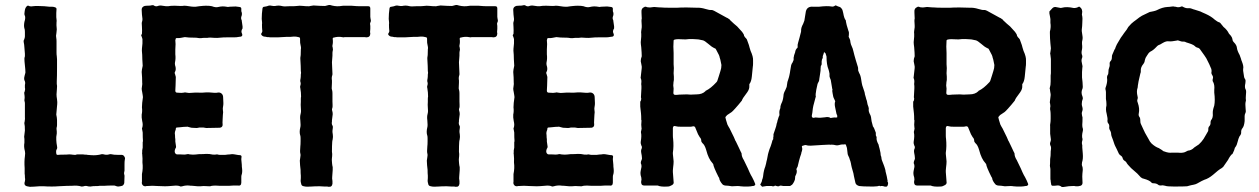

<svg xmlns="http://www.w3.org/2000/svg" viewBox="-20 -751 5054 771"><path d="M95 -728H90Q82 -722 80 -711Q80 -710 79.5 -708Q79 -706 79 -705Q77 -694 79 -690Q84 -681 78 -663Q75 -647 78 -637Q80 -633 80 -623V-611Q81 -599 75 -588V-583Q76 -579 77 -571.5Q78 -564 78 -560Q80 -542 80 -535V-525Q78 -519 78 -515Q78 -506 80 -488.5Q82 -471 82 -462V-459Q78 -445 77 -438Q77 -431 78 -429Q83 -420 80 -410V-399Q82 -392 79 -383Q76 -379 78 -371Q79 -367 79 -358Q77 -348 79 -343Q80 -340 80 -335V-303V-293V-281Q81 -275 79 -263Q77 -256 78 -254Q80 -248 80 -227Q79 -218 77 -202Q77 -200 77.5 -197Q78 -194 78 -193V-178Q75 -162 80 -144Q82 -137 80 -123Q77 -103 79 -76V-53Q80 -49 80 -42Q80 -35 81 -32Q81 -30 80.5 -27Q80 -24 80 -23Q73 -4 94 -2Q98 0 116.5 -1.5Q135 -3 138 -3H157Q167 -2 188 -2Q204 -2 213 -3Q251 -5 270 -5Q292 -7 307 -2Q314 -2 316 -3Q324 -6 333 -3Q336 -2 343 -2Q350 -4 374 -4Q378 -5 386 -5H401Q412 -6 433 -6Q439 -7 446 -4Q449 -2 455 -2Q457 -2 462.5 -3Q468 -4 471 -5Q477 -8 479 -16Q479 -20 479.5 -29.5Q480 -39 480 -44Q480 -48 479 -50Q477 -56 480 -66V-74V-92Q480 -103 481 -108Q481 -109 481.5 -111Q482 -113 482 -115V-117L480 -121Q477 -128 470 -129H457Q436 -129 425 -132Q420 -132 418 -131Q408 -128 397 -131Q395 -132 389 -132Q368 -126 345 -128Q343 -128 339 -128.5Q335 -129 332 -129Q329 -130 323 -130Q317 -130 314 -131H292Q288 -131 286 -130Q283 -128 270 -130Q266 -131 257 -131Q249 -130 234 -130Q219 -130 212 -129Q206 -129 206 -135Q204 -146 208 -152Q211 -157 209 -164Q208 -168 207 -176.5Q206 -185 206 -189Q205 -200 208 -215V-223Q206 -235 208 -241Q209 -243 209 -250V-269Q209 -271 208.5 -275Q208 -279 208 -280Q206 -290 206 -291Q206 -292 209 -325Q210 -331 210 -341Q210 -343 209.5 -346.5Q209 -350 209 -352Q207 -364 207 -372Q207 -378 208.5 -393Q210 -408 208 -414V-424Q209 -443 209 -480V-513Q209 -515 208.5 -519.5Q208 -524 208 -526Q207 -531 207 -539V-570V-585Q207 -594 206 -598Q206 -600 205.5 -603Q205 -606 205 -607Q205 -608 206.5 -618Q208 -628 208 -633Q206 -652 207 -662Q208 -666 207 -673Q206 -680 206 -682V-699Q206 -702 206.5 -707.5Q207 -713 207 -715Q207 -719 203 -721Q196 -724 189 -724Q183 -723 158 -726Q127 -728 112 -726Q100 -724 95 -728Z M954 -645 951 -666Q951 -670 950 -671Q947 -677 949 -684Q954 -695 949 -706V-714Q950 -722 942 -723Q939 -723 934 -724Q929 -725 926 -725Q922 -725 914 -724.5Q906 -724 902 -724Q895 -722 889 -724Q873 -727 857 -723Q846 -720 831 -726Q823 -728 807 -728Q798 -728 780 -726Q776 -726 766 -724H757Q751 -724 739 -726Q727 -728 721 -728H719Q711 -726 681 -728Q664 -728 655 -726Q650 -725 632 -728Q622 -730 614 -727Q606 -723 596 -730H590Q586 -728 569 -728Q560 -728 556 -725Q548 -720 549 -710Q549 -704 550 -692.5Q551 -681 552 -675Q552 -669 551 -666Q548 -660 550 -643Q551 -628 550 -615Q550 -614 548.5 -612.5Q547 -611 547 -610V-609Q551 -599 552 -594Q553 -578 550 -556Q549 -551 551 -531Q551 -517 553 -487L550 -472Q550 -470 549.5 -467Q549 -464 549 -462Q550 -455 550.5 -440.5Q551 -426 551 -419Q552 -415 550.5 -406.5Q549 -398 549 -395Q549 -390 551 -381Q553 -372 553 -369Q553 -368 553.5 -365Q554 -362 554 -361Q553 -354 551 -338Q551 -335 550.5 -329Q550 -323 550 -320Q552 -304 549 -291Q548 -280 551 -265Q555 -249 551 -238Q549 -235 551 -230Q551 -227 553 -219Q553 -197 554 -186Q554 -182 553 -180V-158Q553 -156 552 -152.5Q551 -149 551 -147V-140Q550 -133 551 -133Q553 -110 552 -103V-98Q555 -76 550 -52V-37V-21Q548 -13 553.5 -7Q559 -1 569 -4H571Q592 -6 613 -4Q618 -4 628 -3.5Q638 -3 643 -3Q654 -3 676 -5Q694 -7 703 -3Q705 -1 712 -3Q725 -7 739 -6Q743 -5 752 -5Q768 -3 774 -3H785Q787 -3 791 -3.5Q795 -4 798 -4Q801 -4 809 -3.5Q817 -3 821 -3H824Q833 -7 860 -5H889H902Q904 -5 909.5 -5.5Q915 -6 918 -6H932H934Q949 -3 949 -18Q949 -21 949 -25Q949 -29 949 -33.5Q949 -38 949 -40Q949 -46 950 -48Q954 -59 952 -75Q951 -80 951 -89Q951 -93 950 -100Q949 -107 949 -110Q949 -117 950 -121Q950 -128 943 -128Q938 -128 928 -130Q918 -132 913 -132Q907 -132 904 -131Q897 -131 883 -129H868Q860 -129 856 -130Q852 -132 843 -130Q832 -130 830 -131Q823 -133 808 -133Q799 -132 779 -132Q763 -130 755 -130Q752 -130 748 -130.5Q744 -131 742 -131Q735 -133 732 -132Q722 -129 703 -131H691Q687 -131 684 -135Q679 -142 684 -154Q687 -157 687 -162L684 -183V-193Q683 -196 683 -203Q683 -210 682 -214Q682 -222 684 -226Q686 -230 686 -234Q686 -239 691 -239Q695 -239 703 -240Q711 -241 717.5 -241.5Q724 -242 730 -242Q732 -243 735.5 -241.5Q739 -240 741 -240Q747 -238 749 -238Q753 -238 759 -237.5Q765 -237 769 -237Q773 -237 781 -239H796Q798 -239 802 -238Q806 -237 808 -237Q817 -237 834.5 -237.5Q852 -238 860 -238H863Q875 -240 874 -252Q873 -255 874 -271Q875 -287 875 -290Q877 -301 875 -310Q874 -315 876 -325Q877 -329 877 -337Q877 -341 876.5 -348.5Q876 -356 876 -360Q876 -370 869.5 -375.5Q863 -381 853 -379Q847 -377 819 -380H808Q788 -378 779 -379Q768 -380 745 -378Q740 -377 729 -379Q722 -381 718 -379Q714 -378 709 -378Q704 -378 698.5 -378.5Q693 -379 690 -379Q684 -380 684 -387Q684 -391 684.5 -397.5Q685 -404 685 -407Q685 -413 685.5 -425Q686 -437 686 -442Q686 -444 683 -453Q680 -459 683 -463Q687 -470 685 -482Q681 -494 683 -502Q686 -516 684 -533V-552Q686 -577 684 -590L685 -592Q685 -593 685 -594Q686 -599 692 -598Q702 -598 706 -599Q707 -599 722 -602Q724 -602 727.5 -601.5Q731 -601 732 -601Q738 -600 750 -600Q772 -600 779 -598Q780 -598 782 -598Q784 -598 786 -598Q788 -598 789 -598Q794 -599 804 -599H813Q822 -601 841 -599Q850 -598 868 -600Q875 -601 891 -601H920Q923 -601 930 -601.5Q937 -602 940 -603Q958 -603 951 -618Q947 -626 954 -637Z M1305 -731H1301Q1299 -731 1293 -729Q1287 -727 1284 -727Q1269 -727 1239 -729Q1237 -729 1232.5 -728Q1228 -727 1226 -727Q1220 -725 1217 -726Q1205 -726 1199 -727Q1197 -727 1191.5 -727.5Q1186 -728 1183 -728Q1182 -728 1178 -727.5Q1174 -727 1172 -727Q1170 -727 1165.5 -726.5Q1161 -726 1158 -726H1141Q1121 -724 1111 -727Q1099 -730 1085 -727Q1080 -726 1070 -728Q1062 -730 1055 -727Q1054 -726 1042 -724Q1035 -724 1034 -717Q1031 -696 1031 -675Q1031 -673 1032 -665Q1033 -657 1032 -653Q1032 -638 1033 -630Q1035 -624 1029 -616V-612Q1034 -605 1041 -604Q1045 -604 1053 -602Q1061 -602 1065 -601H1085H1095Q1142 -604 1147 -603Q1148 -603 1152 -603.5Q1156 -604 1158 -604H1166Q1170 -604 1178 -602Q1185 -602 1185 -595V-589Q1185 -577 1186 -575Q1190 -560 1188 -552V-549Q1188 -526 1186 -519V-515Q1188 -483 1188 -466Q1190 -458 1188 -452Q1188 -441 1187 -436Q1185 -428 1186 -423Q1189 -416 1186 -407Q1184 -402 1186 -397Q1189 -380 1189 -363Q1188 -360 1188 -353Q1188 -346 1188 -342Q1187 -330 1188 -319Q1190 -304 1187 -293Q1184 -282 1186 -268Q1188 -246 1186 -240Q1181 -220 1186 -206Q1187 -203 1187 -195V-184Q1187 -170 1186 -163Q1184 -141 1186 -135Q1188 -130 1186 -120Q1184 -110 1184 -106Q1184 -100 1185 -87.5Q1186 -75 1187 -69Q1187 -54 1188 -46V-36Q1186 -24 1189 -15Q1190 -4 1200 -3Q1211 0 1232 -2Q1242 -3 1264 -3Q1267 -3 1273 -2.5Q1279 -2 1282 -2Q1285 -2 1290.5 -2Q1296 -2 1299 -1Q1313 1 1315 -13V-24Q1313 -36 1314 -41Q1317 -76 1316 -80Q1315 -83 1314.5 -86.5Q1314 -90 1313.5 -94.5Q1313 -99 1313 -101Q1312 -109 1313 -117Q1314 -122 1314 -133Q1314 -134 1313.5 -137Q1313 -140 1313 -142Q1313 -167 1314 -180Q1314 -184 1316 -192Q1316 -194 1316.5 -197Q1317 -200 1317 -201Q1317 -209 1315 -221Q1315 -230 1316 -233Q1318 -242 1315 -247Q1311 -253 1313 -263V-268L1316 -292Q1316 -299 1315 -302Q1312 -310 1314 -316Q1316 -319 1315.5 -329.5Q1315 -340 1315 -343V-375Q1315 -383 1314 -387Q1314 -388 1313 -391Q1312 -394 1312 -396Q1312 -400 1312.5 -408Q1313 -416 1313 -419V-428Q1311 -439 1314 -448Q1315 -450 1315 -454Q1315 -458 1314.5 -466Q1314 -474 1314 -477Q1314 -481 1313.5 -489Q1313 -497 1313 -501Q1316 -535 1315 -538Q1315 -543 1316 -546Q1318 -551 1316 -560Q1314 -566 1315 -569Q1318 -581 1316 -595Q1316 -600 1320 -600Q1338 -605 1353 -602Q1359 -600 1365 -602H1394H1426Q1430 -602 1438.5 -602Q1447 -602 1451 -601Q1467 -601 1467 -617Q1466 -619 1466 -622Q1466 -625 1466.5 -629Q1467 -633 1467 -635V-647Q1465 -656 1467 -660Q1471 -667 1468 -675Q1468 -680 1467 -682V-717Q1467 -726 1459 -726H1425Q1413 -726 1391 -728H1358Q1354 -728 1342 -726Q1324 -725 1305 -731Z M1815 -731H1811Q1809 -731 1803 -729Q1797 -727 1794 -727Q1779 -727 1749 -729Q1747 -729 1742.5 -728Q1738 -727 1736 -727Q1730 -725 1727 -726Q1715 -726 1709 -727Q1707 -727 1701.5 -727.5Q1696 -728 1693 -728Q1692 -728 1688 -727.5Q1684 -727 1682 -727Q1680 -727 1675.5 -726.5Q1671 -726 1668 -726H1651Q1631 -724 1621 -727Q1609 -730 1595 -727Q1590 -726 1580 -728Q1572 -730 1565 -727Q1564 -726 1552 -724Q1545 -724 1544 -717Q1541 -696 1541 -675Q1541 -673 1542 -665Q1543 -657 1542 -653Q1542 -638 1543 -630Q1545 -624 1539 -616V-612Q1544 -605 1551 -604Q1555 -604 1563 -602Q1571 -602 1575 -601H1595H1605Q1652 -604 1657 -603Q1658 -603 1662 -603.5Q1666 -604 1668 -604H1676Q1680 -604 1688 -602Q1695 -602 1695 -595V-589Q1695 -577 1696 -575Q1700 -560 1698 -552V-549Q1698 -526 1696 -519V-515Q1698 -483 1698 -466Q1700 -458 1698 -452Q1698 -441 1697 -436Q1695 -428 1696 -423Q1699 -416 1696 -407Q1694 -402 1696 -397Q1699 -380 1699 -363Q1698 -360 1698 -353Q1698 -346 1698 -342Q1697 -330 1698 -319Q1700 -304 1697 -293Q1694 -282 1696 -268Q1698 -246 1696 -240Q1691 -220 1696 -206Q1697 -203 1697 -195V-184Q1697 -170 1696 -163Q1694 -141 1696 -135Q1698 -130 1696 -120Q1694 -110 1694 -106Q1694 -100 1695 -87.5Q1696 -75 1697 -69Q1697 -54 1698 -46V-36Q1696 -24 1699 -15Q1700 -4 1710 -3Q1721 0 1742 -2Q1752 -3 1774 -3Q1777 -3 1783 -2.5Q1789 -2 1792 -2Q1795 -2 1800.5 -2Q1806 -2 1809 -1Q1823 1 1825 -13V-24Q1823 -36 1824 -41Q1827 -76 1826 -80Q1825 -83 1824.5 -86.5Q1824 -90 1823.5 -94.5Q1823 -99 1823 -101Q1822 -109 1823 -117Q1824 -122 1824 -133Q1824 -134 1823.5 -137Q1823 -140 1823 -142Q1823 -167 1824 -180Q1824 -184 1826 -192Q1826 -194 1826.5 -197Q1827 -200 1827 -201Q1827 -209 1825 -221Q1825 -230 1826 -233Q1828 -242 1825 -247Q1821 -253 1823 -263V-268L1826 -292Q1826 -299 1825 -302Q1822 -310 1824 -316Q1826 -319 1825.5 -329.5Q1825 -340 1825 -343V-375Q1825 -383 1824 -387Q1824 -388 1823 -391Q1822 -394 1822 -396Q1822 -400 1822.5 -408Q1823 -416 1823 -419V-428Q1821 -439 1824 -448Q1825 -450 1825 -454Q1825 -458 1824.5 -466Q1824 -474 1824 -477Q1824 -481 1823.5 -489Q1823 -497 1823 -501Q1826 -535 1825 -538Q1825 -543 1826 -546Q1828 -551 1826 -560Q1824 -566 1825 -569Q1828 -581 1826 -595Q1826 -600 1830 -600Q1848 -605 1863 -602Q1869 -600 1875 -602H1904H1936Q1940 -602 1948.5 -602Q1957 -602 1961 -601Q1977 -601 1977 -617Q1976 -619 1976 -622Q1976 -625 1976.5 -629Q1977 -633 1977 -635V-647Q1975 -656 1977 -660Q1981 -667 1978 -675Q1978 -680 1977 -682V-717Q1977 -726 1969 -726H1935Q1923 -726 1901 -728H1868Q1864 -728 1852 -726Q1834 -725 1815 -731Z M2446 -645 2443 -666Q2443 -670 2442 -671Q2439 -677 2441 -684Q2446 -695 2441 -706V-714Q2442 -722 2434 -723Q2431 -723 2426 -724Q2421 -725 2418 -725Q2414 -725 2406 -724.5Q2398 -724 2394 -724Q2387 -722 2381 -724Q2365 -727 2349 -723Q2338 -720 2323 -726Q2315 -728 2299 -728Q2290 -728 2272 -726Q2268 -726 2258 -724H2249Q2243 -724 2231 -726Q2219 -728 2213 -728H2211Q2203 -726 2173 -728Q2156 -728 2147 -726Q2142 -725 2124 -728Q2114 -730 2106 -727Q2098 -723 2088 -730H2082Q2078 -728 2061 -728Q2052 -728 2048 -725Q2040 -720 2041 -710Q2041 -704 2042 -692.5Q2043 -681 2044 -675Q2044 -669 2043 -666Q2040 -660 2042 -643Q2043 -628 2042 -615Q2042 -614 2040.5 -612.5Q2039 -611 2039 -610V-609Q2043 -599 2044 -594Q2045 -578 2042 -556Q2041 -551 2043 -531Q2043 -517 2045 -487L2042 -472Q2042 -470 2041.5 -467Q2041 -464 2041 -462Q2042 -455 2042.5 -440.5Q2043 -426 2043 -419Q2044 -415 2042.5 -406.5Q2041 -398 2041 -395Q2041 -390 2043 -381Q2045 -372 2045 -369Q2045 -368 2045.5 -365Q2046 -362 2046 -361Q2045 -354 2043 -338Q2043 -335 2042.5 -329Q2042 -323 2042 -320Q2044 -304 2041 -291Q2040 -280 2043 -265Q2047 -249 2043 -238Q2041 -235 2043 -230Q2043 -227 2045 -219Q2045 -197 2046 -186Q2046 -182 2045 -180V-158Q2045 -156 2044 -152.5Q2043 -149 2043 -147V-140Q2042 -133 2043 -133Q2045 -110 2044 -103V-98Q2047 -76 2042 -52V-37V-21Q2040 -13 2045.5 -7Q2051 -1 2061 -4H2063Q2084 -6 2105 -4Q2110 -4 2120 -3.5Q2130 -3 2135 -3Q2146 -3 2168 -5Q2186 -7 2195 -3Q2197 -1 2204 -3Q2217 -7 2231 -6Q2235 -5 2244 -5Q2260 -3 2266 -3H2277Q2279 -3 2283 -3.5Q2287 -4 2290 -4Q2293 -4 2301 -3.5Q2309 -3 2313 -3H2316Q2325 -7 2352 -5H2381H2394Q2396 -5 2401.5 -5.5Q2407 -6 2410 -6H2424H2426Q2441 -3 2441 -18Q2441 -21 2441 -25Q2441 -29 2441 -33.5Q2441 -38 2441 -40Q2441 -46 2442 -48Q2446 -59 2444 -75Q2443 -80 2443 -89Q2443 -93 2442 -100Q2441 -107 2441 -110Q2441 -117 2442 -121Q2442 -128 2435 -128Q2430 -128 2420 -130Q2410 -132 2405 -132Q2399 -132 2396 -131Q2389 -131 2375 -129H2360Q2352 -129 2348 -130Q2344 -132 2335 -130Q2324 -130 2322 -131Q2315 -133 2300 -133Q2291 -132 2271 -132Q2255 -130 2247 -130Q2244 -130 2240 -130.5Q2236 -131 2234 -131Q2227 -133 2224 -132Q2214 -129 2195 -131H2183Q2179 -131 2176 -135Q2171 -142 2176 -154Q2179 -157 2179 -162L2176 -183V-193Q2175 -196 2175 -203Q2175 -210 2174 -214Q2174 -222 2176 -226Q2178 -230 2178 -234Q2178 -239 2183 -239Q2187 -239 2195 -240Q2203 -241 2209.5 -241.5Q2216 -242 2222 -242Q2224 -243 2227.5 -241.5Q2231 -240 2233 -240Q2239 -238 2241 -238Q2245 -238 2251 -237.5Q2257 -237 2261 -237Q2265 -237 2273 -239H2288Q2290 -239 2294 -238Q2298 -237 2300 -237Q2309 -237 2326.5 -237.5Q2344 -238 2352 -238H2355Q2367 -240 2366 -252Q2365 -255 2366 -271Q2367 -287 2367 -290Q2369 -301 2367 -310Q2366 -315 2368 -325Q2369 -329 2369 -337Q2369 -341 2368.5 -348.5Q2368 -356 2368 -360Q2368 -370 2361.5 -375.5Q2355 -381 2345 -379Q2339 -377 2311 -380H2300Q2280 -378 2271 -379Q2260 -380 2237 -378Q2232 -377 2221 -379Q2214 -381 2210 -379Q2206 -378 2201 -378Q2196 -378 2190.5 -378.5Q2185 -379 2182 -379Q2176 -380 2176 -387Q2176 -391 2176.5 -397.5Q2177 -404 2177 -407Q2177 -413 2177.5 -425Q2178 -437 2178 -442Q2178 -444 2175 -453Q2172 -459 2175 -463Q2179 -470 2177 -482Q2173 -494 2175 -502Q2178 -516 2176 -533V-552Q2178 -577 2176 -590L2177 -592Q2177 -593 2177 -594Q2178 -599 2184 -598Q2194 -598 2198 -599Q2199 -599 2214 -602Q2216 -602 2219.5 -601.5Q2223 -601 2224 -601Q2230 -600 2242 -600Q2264 -600 2271 -598Q2272 -598 2274 -598Q2276 -598 2278 -598Q2280 -598 2281 -598Q2286 -599 2296 -599H2305Q2314 -601 2333 -599Q2342 -598 2360 -600Q2367 -601 2383 -601H2412Q2415 -601 2422 -601.5Q2429 -602 2432 -603Q2450 -603 2443 -618Q2439 -626 2446 -637Z M2569 -724Q2569 -723 2568 -723Q2554 -718 2556 -700Q2556 -696 2556.5 -688.5Q2557 -681 2557 -678V-676Q2555 -671 2557 -648Q2558 -645 2555 -627Q2554 -621 2555 -615V-604Q2555 -600 2554 -592.5Q2553 -585 2553 -582Q2553 -575 2555 -561Q2557 -537 2557 -525Q2557 -524 2554 -515Q2554 -514 2553.5 -510.5Q2553 -507 2553 -505Q2554 -502 2555 -495Q2556 -488 2557 -484V-478Q2556 -472 2555 -460Q2554 -448 2553 -442Q2552 -440 2553 -437Q2557 -428 2555 -416V-411Q2557 -406 2554 -365Q2553 -361 2555 -355Q2555 -347 2551 -343V-323L2554 -296Q2555 -287 2555 -269Q2556 -269 2556 -267Q2554 -248 2556 -238Q2557 -236 2556 -232Q2555 -228 2555 -227Q2553 -221 2554 -218Q2557 -206 2553 -182Q2552 -174 2556 -165Q2559 -161 2557 -155Q2553 -148 2555 -137Q2556 -133 2557 -126Q2558 -119 2558 -115Q2558 -112 2556 -108Q2551 -97 2555 -91Q2556 -88 2556 -81L2553 -66Q2550 -53 2555 -39Q2557 -29 2555 -24Q2554 -20 2555 -16Q2556 -6 2567 -6H2602H2613H2621Q2634 0 2662 -2Q2669 -2 2679 -8Q2687 -13 2685 -21L2682 -60V-67Q2682 -71 2683 -78.5Q2684 -86 2684.5 -92Q2685 -98 2685 -103L2682 -133V-138Q2686 -164 2683 -193Q2682 -199 2682 -208Q2682 -217 2682 -223V-237Q2683 -248 2694 -244Q2699 -242 2717 -242H2752Q2756 -242 2764 -244Q2768 -244 2771 -241Q2772 -240 2783 -212Q2787 -204 2790 -200Q2796 -194 2796 -186Q2796 -181 2801 -176Q2810 -169 2816 -148Q2825 -113 2841 -96Q2842 -95 2844 -92Q2845 -81 2865 -41Q2865 -40 2867 -38L2868 -36Q2869 -25 2881 -11Q2883 -8 2891 -6Q2895 -6 2905 -5Q2915 -4 2919 -3Q2922 -3 2930 -3.5Q2938 -4 2941 -4Q2949 -4 2953 -3Q2956 -3 2960 -2.5Q2964 -2 2966 -2H2985Q2987 -2 2991 -2.5Q2995 -3 2997 -3Q2999 -4 3002.5 -4Q3006 -4 3008 -5Q3015 -8 3012 -14Q3008 -25 3000 -40Q2996 -46 2990 -59Q2984 -72 2983 -75Q2969 -105 2967 -108Q2958 -122 2958 -134Q2958 -136 2956 -139Q2954 -142 2954 -143Q2951 -148 2947 -158Q2945 -162 2941 -170.5Q2937 -179 2935 -183Q2934 -184 2932.5 -187Q2931 -190 2931 -191Q2928 -199 2920.5 -213.5Q2913 -228 2910 -235Q2909 -237 2905.5 -242.5Q2902 -248 2901 -251Q2894 -273 2893 -279Q2892 -281 2900 -289L2918 -301Q2924 -306 2929 -312L2931 -314Q2936 -319 2945 -330Q2954 -341 2959 -347Q2959 -348 2960 -350Q2963 -357 2970.5 -366.5Q2978 -376 2981 -381Q2990 -394 2989 -406V-413Q2997 -423 2999 -443Q3000 -449 3003 -483Q3004 -488 3004 -496Q3004 -504 3004 -508Q3005 -523 2994 -547Q2994 -549 2992 -553.5Q2990 -558 2990 -560Q2990 -564 2979 -593Q2978 -595 2975.5 -597.5Q2973 -600 2972 -601Q2972 -602 2970 -604Q2968 -606 2968 -607Q2968 -613 2960 -623Q2946 -639 2940 -645Q2938 -647 2933.5 -650.5Q2929 -654 2927 -656Q2922 -660 2912 -670Q2911 -673 2908 -674Q2906 -676 2902.5 -678Q2899 -680 2898 -680Q2881 -690 2878 -691Q2873 -694 2862.5 -699.5Q2852 -705 2847 -708Q2839 -712 2834 -711Q2830 -710 2813 -715Q2794 -721 2776 -720Q2770 -720 2757 -720.5Q2744 -721 2737 -721Q2712 -721 2700 -720H2666Q2646 -720 2637 -721Q2627 -721 2607 -723Q2602 -723 2590 -721Q2579 -721 2574 -724ZM2777 -372Q2772 -372 2764.5 -371.5Q2757 -371 2753 -371Q2746 -372 2738.5 -372Q2731 -372 2721.5 -371.5Q2712 -371 2707 -371Q2702 -370 2692 -370Q2684 -370 2684 -378Q2684 -381 2684.5 -386.5Q2685 -392 2685 -395Q2685 -397 2684 -403.5Q2683 -410 2684 -413Q2684 -420 2686 -430V-443Q2686 -446 2685.5 -450Q2685 -454 2685 -457Q2687 -480 2685 -493V-538Q2685 -542 2684.5 -551Q2684 -560 2684 -564Q2684 -568 2684.5 -576.5Q2685 -585 2685 -589Q2686 -590 2687 -591Q2688 -592 2689 -592Q2701 -595 2724 -593Q2732 -592 2746 -594Q2757 -595 2781 -593Q2785 -593 2793 -591Q2801 -589 2803 -589Q2810 -587 2824 -575Q2837 -563 2850 -557Q2853 -557 2855 -553Q2859 -546 2867 -530Q2868 -528 2869 -524.5Q2870 -521 2870 -520Q2872 -517 2877 -490Q2877 -477 2873 -466Q2871 -459 2867 -446.5Q2863 -434 2861 -428Q2860 -424 2857 -421Q2834 -396 2815 -387Q2813 -387 2813 -385Q2800 -372 2777 -372Z M3544 -21Q3548 -18 3545 -8Q3543 1 3533 -2Q3532 -2 3530 -2L3529 -3Q3520 -5 3518 -4Q3516 -2 3514 -4Q3511 -6 3503 -3Q3500 -3 3495 -2.5Q3490 -2 3488 -2Q3487 -2 3484.5 -2Q3482 -2 3480 -2Q3478 -2 3477 -2Q3445 -2 3430 -4Q3417 -8 3415 -17L3409 -44Q3409 -47 3407 -55Q3398 -86 3398 -89Q3398 -90 3397 -95Q3396 -100 3395 -103Q3394 -105 3392.5 -110Q3391 -115 3390 -118L3389 -120Q3385 -128 3384 -132Q3382 -148 3381 -157Q3380 -159 3379 -163Q3378 -167 3377 -169Q3375 -173 3370 -171H3360Q3359 -170 3355 -170Q3343 -166 3335 -168Q3333 -169 3328 -169.5Q3323 -170 3321 -170H3317Q3313 -169 3313 -170H3305Q3302 -170 3295 -169.5Q3288 -169 3284 -169Q3236 -166 3235 -166Q3222 -166 3218 -168Q3214 -170 3201 -165Q3200 -164 3200 -161Q3204 -153 3198 -138Q3198 -135 3196 -129.5Q3194 -124 3193 -121Q3189 -108 3183 -82Q3182 -80 3180 -76.5Q3178 -73 3178 -72Q3178 -69 3179 -69Q3181 -60 3177 -51Q3172 -42 3173 -38Q3173 -29 3169 -22Q3162 -8 3157 -7Q3156 -7 3154 -5L3153 -4Q3152 -4 3151 -4H3126Q3124 -4 3120 -5Q3116 -6 3113 -5.5Q3110 -5 3108 -3H3102Q3101 -3 3095 -5Q3092 -7 3088 -3H3083Q3080 -3 3079 -4H3064Q3061 -5 3045 -2Q3040 0 3038 -4L3033 -9V-10Q3040 -22 3040 -27Q3040 -29 3042 -33Q3042 -35 3043 -37Q3044 -39 3044 -41Q3046 -59 3048 -66Q3048 -68 3050 -73.5Q3052 -79 3053 -82Q3057 -96 3058 -103Q3060 -109 3062 -121Q3064 -133 3066 -139Q3066 -141 3068 -145.5Q3070 -150 3070 -152Q3072 -156 3075 -164.5Q3078 -173 3079 -177Q3081 -188 3085 -192V-199Q3086 -201 3086 -205.5Q3086 -210 3086 -212Q3087 -216 3092.5 -231Q3098 -246 3099 -255Q3100 -257 3101 -260.5Q3102 -264 3102 -266Q3103 -268 3104.5 -274Q3106 -280 3107 -282Q3110 -286 3110 -291Q3108 -305 3113 -315Q3114 -318 3114 -324Q3116 -332 3118 -336Q3124 -347 3126 -365Q3126 -376 3133 -388Q3138 -399 3139 -402Q3140 -408 3142 -422L3145 -431Q3149 -443 3150 -449Q3151 -453 3152 -459Q3153 -465 3153 -466Q3154 -470 3155 -477.5Q3156 -485 3157 -489Q3159 -496 3162 -499Q3168 -510 3167 -515Q3166 -518 3168 -524Q3168 -527 3170 -532.5Q3172 -538 3173 -541Q3174 -552 3182 -559Q3184 -562 3183 -563Q3182 -571 3185 -580Q3187 -587 3190.5 -599.5Q3194 -612 3195 -617Q3197 -623 3197 -627Q3196 -639 3205 -655Q3208 -662 3210 -668Q3212 -681 3216 -705Q3221 -726 3245 -724H3269Q3302 -728 3318 -725Q3327 -723 3334 -729H3337Q3345 -725 3349 -724Q3356 -723 3362 -713Q3363 -712 3366 -699Q3370 -676 3376 -670Q3377 -668 3377 -664Q3378 -655 3387 -627Q3389 -623 3389 -619Q3389 -609 3388 -604V-603Q3389 -602 3389 -601Q3393 -593 3394 -589Q3394 -587 3395 -581.5Q3396 -576 3397 -573Q3398 -570 3400.5 -564.5Q3403 -559 3404 -556Q3405 -552 3407.5 -543Q3410 -534 3411 -529Q3412 -525 3417 -508Q3422 -491 3425 -482Q3426 -479 3426 -473Q3425 -468 3430 -458Q3436 -448 3438 -433Q3441 -413 3442 -411V-410L3451 -383Q3453 -377 3453 -373Q3455 -367 3457 -359Q3457 -357 3458.5 -353Q3460 -349 3461 -346Q3463 -331 3468 -320Q3468 -319 3468 -317L3469 -315Q3466 -305 3475 -289Q3478 -284 3480 -264Q3481 -260 3485 -245V-244Q3490 -239 3497 -218V-212Q3496 -208 3499 -203Q3501 -201 3500 -198Q3499 -188 3506 -174Q3509 -170 3509 -165Q3512 -156 3516 -136V-133Q3516 -132 3516.5 -129.5Q3517 -127 3517 -126Q3519 -122 3519 -121Q3519 -119 3519.5 -116Q3520 -113 3520.5 -110.5Q3521 -108 3522 -106Q3523 -103 3525.5 -97Q3528 -91 3529 -88Q3530 -86 3531.5 -81Q3533 -76 3534 -73Q3536 -67 3536 -63Q3542 -41 3544 -26Q3545 -25 3544 -23ZM3342 -280V-284V-287Q3340 -291 3339 -294Q3338 -298 3336.5 -306Q3335 -314 3334 -318Q3330 -335 3334 -344Q3334 -345 3332 -349Q3326 -361 3326 -363Q3326 -366 3323.5 -376Q3321 -386 3323 -392Q3322 -393 3322 -394L3316 -430Q3315 -433 3313 -437.5Q3311 -442 3311 -444V-451V-455Q3309 -467 3307 -472Q3299 -491 3299 -524L3295 -537Q3292 -538 3289 -543Q3289 -540 3287 -534Q3283 -526 3284 -520Q3284 -517 3282 -515Q3281 -514 3280.5 -511Q3280 -508 3280 -507Q3279 -503 3279.5 -500Q3280 -497 3279.5 -493Q3279 -489 3276 -486V-483Q3275 -478 3275 -467Q3274 -461 3272.5 -450Q3271 -439 3270 -434Q3270 -432 3269.5 -429Q3269 -426 3268 -424Q3267 -422 3265 -418.5Q3263 -415 3263 -414Q3262 -410 3260.5 -402.5Q3259 -395 3258 -391Q3254 -371 3256 -363Q3256 -362 3256 -362L3255 -360Q3249 -338 3246 -326Q3244 -318 3242 -298Q3239 -285 3240 -283Q3242 -277 3248 -278Q3256 -280 3259 -279Q3274 -277 3293 -280Q3307 -283 3316 -277Q3318 -277 3320 -278Q3332 -280 3336 -279Q3341 -279 3342 -280Z M3665 -724Q3665 -723 3664 -723Q3650 -718 3652 -700Q3652 -696 3652.5 -688.5Q3653 -681 3653 -678V-676Q3651 -671 3653 -648Q3654 -645 3651 -627Q3650 -621 3651 -615V-604Q3651 -600 3650 -592.5Q3649 -585 3649 -582Q3649 -575 3651 -561Q3653 -537 3653 -525Q3653 -524 3650 -515Q3650 -514 3649.5 -510.5Q3649 -507 3649 -505Q3650 -502 3651 -495Q3652 -488 3653 -484V-478Q3652 -472 3651 -460Q3650 -448 3649 -442Q3648 -440 3649 -437Q3653 -428 3651 -416V-411Q3653 -406 3650 -365Q3649 -361 3651 -355Q3651 -347 3647 -343V-323L3650 -296Q3651 -287 3651 -269Q3652 -269 3652 -267Q3650 -248 3652 -238Q3653 -236 3652 -232Q3651 -228 3651 -227Q3649 -221 3650 -218Q3653 -206 3649 -182Q3648 -174 3652 -165Q3655 -161 3653 -155Q3649 -148 3651 -137Q3652 -133 3653 -126Q3654 -119 3654 -115Q3654 -112 3652 -108Q3647 -97 3651 -91Q3652 -88 3652 -81L3649 -66Q3646 -53 3651 -39Q3653 -29 3651 -24Q3650 -20 3651 -16Q3652 -6 3663 -6H3698H3709H3717Q3730 0 3758 -2Q3765 -2 3775 -8Q3783 -13 3781 -21L3778 -60V-67Q3778 -71 3779 -78.5Q3780 -86 3780.5 -92Q3781 -98 3781 -103L3778 -133V-138Q3782 -164 3779 -193Q3778 -199 3778 -208Q3778 -217 3778 -223V-237Q3779 -248 3790 -244Q3795 -242 3813 -242H3848Q3852 -242 3860 -244Q3864 -244 3867 -241Q3868 -240 3879 -212Q3883 -204 3886 -200Q3892 -194 3892 -186Q3892 -181 3897 -176Q3906 -169 3912 -148Q3921 -113 3937 -96Q3938 -95 3940 -92Q3941 -81 3961 -41Q3961 -40 3963 -38L3964 -36Q3965 -25 3977 -11Q3979 -8 3987 -6Q3991 -6 4001 -5Q4011 -4 4015 -3Q4018 -3 4026 -3.5Q4034 -4 4037 -4Q4045 -4 4049 -3Q4052 -3 4056 -2.5Q4060 -2 4062 -2H4081Q4083 -2 4087 -2.5Q4091 -3 4093 -3Q4095 -4 4098.5 -4Q4102 -4 4104 -5Q4111 -8 4108 -14Q4104 -25 4096 -40Q4092 -46 4086 -59Q4080 -72 4079 -75Q4065 -105 4063 -108Q4054 -122 4054 -134Q4054 -136 4052 -139Q4050 -142 4050 -143Q4047 -148 4043 -158Q4041 -162 4037 -170.5Q4033 -179 4031 -183Q4030 -184 4028.5 -187Q4027 -190 4027 -191Q4024 -199 4016.5 -213.5Q4009 -228 4006 -235Q4005 -237 4001.5 -242.5Q3998 -248 3997 -251Q3990 -273 3989 -279Q3988 -281 3996 -289L4014 -301Q4020 -306 4025 -312L4027 -314Q4032 -319 4041 -330Q4050 -341 4055 -347Q4055 -348 4056 -350Q4059 -357 4066.5 -366.5Q4074 -376 4077 -381Q4086 -394 4085 -406V-413Q4093 -423 4095 -443Q4096 -449 4099 -483Q4100 -488 4100 -496Q4100 -504 4100 -508Q4101 -523 4090 -547Q4090 -549 4088 -553.5Q4086 -558 4086 -560Q4086 -564 4075 -593Q4074 -595 4071.5 -597.5Q4069 -600 4068 -601Q4068 -602 4066 -604Q4064 -606 4064 -607Q4064 -613 4056 -623Q4042 -639 4036 -645Q4034 -647 4029.5 -650.5Q4025 -654 4023 -656Q4018 -660 4008 -670Q4007 -673 4004 -674Q4002 -676 3998.5 -678Q3995 -680 3994 -680Q3977 -690 3974 -691Q3969 -694 3958.5 -699.5Q3948 -705 3943 -708Q3935 -712 3930 -711Q3926 -710 3909 -715Q3890 -721 3872 -720Q3866 -720 3853 -720.5Q3840 -721 3833 -721Q3808 -721 3796 -720H3762Q3742 -720 3733 -721Q3723 -721 3703 -723Q3698 -723 3686 -721Q3675 -721 3670 -724ZM3873 -372Q3868 -372 3860.5 -371.5Q3853 -371 3849 -371Q3842 -372 3834.5 -372Q3827 -372 3817.5 -371.5Q3808 -371 3803 -371Q3798 -370 3788 -370Q3780 -370 3780 -378Q3780 -381 3780.5 -386.5Q3781 -392 3781 -395Q3781 -397 3780 -403.5Q3779 -410 3780 -413Q3780 -420 3782 -430V-443Q3782 -446 3781.5 -450Q3781 -454 3781 -457Q3783 -480 3781 -493V-538Q3781 -542 3780.5 -551Q3780 -560 3780 -564Q3780 -568 3780.5 -576.5Q3781 -585 3781 -589Q3782 -590 3783 -591Q3784 -592 3785 -592Q3797 -595 3820 -593Q3828 -592 3842 -594Q3853 -595 3877 -593Q3881 -593 3889 -591Q3897 -589 3899 -589Q3906 -587 3920 -575Q3933 -563 3946 -557Q3949 -557 3951 -553Q3955 -546 3963 -530Q3964 -528 3965 -524.5Q3966 -521 3966 -520Q3968 -517 3973 -490Q3973 -477 3969 -466Q3967 -459 3963 -446.5Q3959 -434 3957 -428Q3956 -424 3953 -421Q3930 -396 3911 -387Q3909 -387 3909 -385Q3896 -372 3873 -372Z M4250 0Q4251 0 4253 -0.5Q4255 -1 4257 -1Q4272 -4 4288 -4Q4292 -5 4300 -3Q4309 -2 4319 -5Q4327 -8 4327 -17Q4327 -21 4326.5 -29.5Q4326 -38 4326 -42Q4326 -51 4328 -69Q4328 -79 4326 -83Q4323 -89 4325 -99Q4330 -113 4328 -135Q4328 -139 4327 -147Q4326 -155 4326 -159V-168Q4323 -177 4326 -186Q4327 -188 4327 -193Q4323 -204 4328 -224Q4330 -232 4327 -239Q4326 -243 4326 -251Q4327 -260 4327 -279Q4326 -282 4325 -287.5Q4324 -293 4324 -296Q4324 -299 4326 -305Q4329 -312 4326 -322Q4325 -324 4324.5 -328Q4324 -332 4324 -333Q4324 -345 4328 -354Q4329 -356 4327 -363Q4320 -379 4326 -393Q4328 -396 4328 -403Q4328 -409 4327 -421.5Q4326 -434 4325 -440V-462Q4325 -464 4325.5 -469Q4326 -474 4326 -476Q4326 -478 4326.5 -481Q4327 -484 4327 -485Q4326 -488 4325 -495Q4324 -502 4323 -506Q4323 -512 4324 -515Q4328 -524 4325 -530Q4322 -538 4324 -548Q4327 -560 4325 -574Q4324 -582 4327 -593Q4328 -599 4327 -605L4324 -626V-632Q4326 -648 4326 -657Q4328 -679 4325 -690Q4324 -693 4325 -696Q4329 -714 4315 -724H4312Q4302 -718 4291 -719Q4263 -725 4245 -720Q4240 -718 4234 -720Q4224 -722 4218 -723Q4210 -723 4205 -717Q4203 -715 4199.5 -711Q4196 -707 4194 -705V-697Q4194 -695 4196.5 -684Q4199 -673 4198 -666V-659Q4201 -643 4196 -624V-618Q4196 -611 4196.5 -597.5Q4197 -584 4198 -577Q4198 -574 4199 -567Q4200 -560 4200 -557Q4200 -554 4199 -549Q4198 -544 4198 -542Q4196 -536 4198 -531Q4200 -516 4200 -514V-504V-484V-457Q4200 -455 4199.5 -452Q4199 -449 4199 -448V-424Q4199 -408 4196 -400Q4194 -396 4196 -393Q4196 -389 4197.5 -381.5Q4199 -374 4199 -373V-368Q4198 -359 4196 -343Q4195 -340 4197 -334Q4199 -323 4197 -318Q4196 -313 4198 -305Q4199 -299 4199 -286V-275Q4199 -263 4198 -258Q4196 -248 4197 -243V-227V-214Q4199 -198 4200 -191Q4200 -187 4198 -181Q4195 -174 4198 -167Q4202 -160 4200 -149Q4199 -146 4199 -135Q4199 -125 4198 -120Q4198 -119 4197.5 -116.5Q4197 -114 4197 -112Q4197 -94 4196 -85Q4196 -84 4196.5 -82Q4197 -80 4197 -79Q4197 -78 4197.5 -76Q4198 -74 4198 -72V-34Q4198 -29 4199 -27Q4199 -22 4201 -12Q4201 -5 4208 -5Q4218 -5 4223 -6Q4235 -8 4244 0Z M4983 -350Q4984 -348 4982 -342Q4980 -334 4982 -313Q4984 -303 4981 -297Q4978 -291 4978 -285Q4978 -283 4978 -278.5Q4978 -274 4978 -271Q4978 -268 4978 -265Q4976 -244 4969 -236Q4964 -230 4964 -221Q4965 -214 4960 -207Q4957 -204 4955 -198Q4953 -194 4951 -185.5Q4949 -177 4946.5 -170.5Q4944 -164 4940 -159L4939 -158Q4936 -146 4932 -139Q4930 -132 4926 -131Q4921 -126 4915 -116Q4914 -114 4912.5 -111Q4911 -108 4910 -107Q4904 -99 4892 -81Q4888 -77 4886 -76Q4873 -69 4851 -49Q4833 -34 4816 -29Q4810 -27 4787 -14Q4782 -11 4772 -9Q4769 -9 4764 -7.5Q4759 -6 4758 -6Q4749 -3 4747 -3Q4733 -2 4703 -2H4693Q4666 -2 4659 -5Q4649 -8 4642 -6Q4634 -6 4631 -9Q4624 -15 4612 -15Q4605 -15 4604 -18Q4596 -27 4574 -33Q4567 -34 4561 -39Q4559 -41 4554 -46.5Q4549 -52 4547 -54Q4543 -58 4534.5 -65Q4526 -72 4522 -76Q4506 -92 4503 -99Q4501 -102 4498 -104Q4489 -109 4488 -117Q4486 -123 4481 -126Q4474 -130 4471 -138Q4469 -143 4464.5 -152Q4460 -161 4458 -165Q4457 -166 4456 -169.5Q4455 -173 4454 -175Q4453 -179 4449.5 -188.5Q4446 -198 4444 -203Q4442 -209 4442 -212Q4442 -221 4436 -230Q4434 -234 4434 -239Q4436 -250 4430 -256Q4427 -259 4427 -266Q4429 -274 4424 -294Q4419 -312 4423 -327V-334Q4423 -342 4421 -354V-381Q4421 -385 4419 -393V-397Q4427 -419 4426 -433Q4424 -443 4428 -450Q4431 -453 4431 -462Q4431 -472 4433 -476Q4437 -485 4436 -494Q4435 -501 4440 -506Q4445 -511 4445 -522Q4445 -527 4446 -530L4455 -551Q4459 -556 4460 -562Q4461 -564 4462.5 -567.5Q4464 -571 4465 -573Q4475 -591 4481 -600Q4482 -601 4489 -611Q4489 -612 4492 -615.5Q4495 -619 4496 -621Q4499 -624 4504 -631.5Q4509 -639 4511 -643Q4514 -647 4523 -656Q4526 -659 4532.5 -664Q4539 -669 4542 -671Q4543 -672 4555 -681Q4557 -682 4560.5 -684.5Q4564 -687 4566 -688Q4575 -693 4593 -701Q4594 -702 4596 -702.5Q4598 -703 4600 -703.5Q4602 -704 4603 -704Q4604 -704 4612.5 -706Q4621 -708 4625 -710Q4648 -722 4668 -723Q4674 -723 4688 -725H4694Q4695 -724 4699 -724Q4703 -724 4704 -723Q4714 -720 4724 -725H4728Q4741 -717 4752 -718Q4759 -719 4766 -716Q4770 -714 4778 -712Q4786 -709 4800 -705Q4802 -704 4809.5 -700.5Q4817 -697 4822 -695Q4844 -685 4858 -672Q4869 -663 4877 -661Q4880 -660 4884 -654Q4886 -652 4889 -648Q4892 -644 4893 -643Q4908 -631 4915 -616Q4917 -613 4923 -607Q4928 -600 4929 -594Q4929 -587 4935 -581Q4946 -570 4947 -559Q4948 -548 4958 -530Q4959 -528 4960.5 -523Q4962 -518 4963 -516Q4965 -508 4967 -504Q4975 -484 4972 -474V-467Q4973 -462 4974 -454Q4975 -446 4976 -441Q4978 -435 4980 -433Q4983 -428 4981 -417Q4977 -400 4982 -392Q4984 -389 4984 -382Q4984 -378 4983 -367Q4982 -356 4983 -350ZM4856 -327Q4860 -348 4856 -379V-390Q4858 -409 4852 -421Q4848 -426 4850 -434Q4853 -442 4848 -449Q4843 -457 4845 -462Q4846 -472 4842 -479Q4841 -480 4836 -493L4824 -517Q4820 -524 4801 -550Q4796 -559 4787 -560Q4781 -562 4778 -566Q4774 -570 4764 -574Q4761 -575 4754 -577.5Q4747 -580 4743 -581Q4739 -584 4733 -584Q4725 -583 4713 -588Q4710 -590 4705 -588Q4685 -584 4674 -585Q4664 -587 4650 -579Q4648 -578 4644 -575.5Q4640 -573 4638 -572Q4630 -570 4624 -563Q4611 -549 4600 -544Q4594 -540 4592 -537Q4590 -534 4586 -528Q4582 -522 4581 -520Q4579 -516 4577 -508Q4577 -502 4572 -495Q4560 -481 4561 -467Q4562 -462 4559 -455Q4550 -418 4549 -406Q4549 -400 4548 -398Q4543 -384 4548 -364Q4550 -358 4548 -353Q4545 -347 4549 -338Q4557 -315 4553 -296Q4551 -288 4555 -282Q4559 -278 4559 -267Q4559 -258 4561 -254Q4563 -249 4567 -241Q4571 -233 4573 -228Q4574 -227 4575 -224Q4576 -221 4577.5 -218.5Q4579 -216 4580 -214L4592 -193Q4597 -182 4604 -175Q4619 -161 4634 -156Q4636 -155 4638.5 -153Q4641 -151 4642 -151Q4644 -150 4646.5 -148Q4649 -146 4651 -144.5Q4653 -143 4655 -143Q4673 -136 4686 -138H4710Q4727 -136 4738 -140L4750 -146Q4764 -147 4775 -158L4776 -159L4794 -171Q4805 -181 4813 -193Q4817 -199 4823 -210Q4829 -221 4831 -224Q4833 -230 4832 -232Q4832 -241 4837 -245Q4842 -252 4841 -259Q4841 -264 4843 -268Q4852 -278 4850 -297Q4850 -305 4851 -309Q4852 -315 4856 -327Z"/></svg>

Font: Gutenberg Clean
Style: Regular
Weight: 400
Designer: Nicola Manzari, Bruno Pierini
Foundry: Unio | Creative Solutions
Version: Version 1.001;PS 001.001;hotconv 1.0.88;makeotf.lib2.5.64775